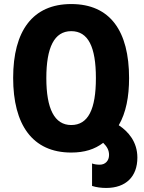

<svg xmlns="http://www.w3.org/2000/svg" viewBox="-20 -744 711 949"><path d="M505 185C602 185 659 129 659 35C659 -43 614 -94 567 -125C603 -187 618 -266 618 -358C618 -590 525 -724 332 -724C142 -724 45 -592 45 -359C45 -128 140 10 332 10C398 10 448 -6 490 -38C508 -20 519 -3 519 22C519 50 501 70 473 70C459 70 446 68 435 64V175C456 182 481 185 505 185ZM332 -126C249 -126 209 -207 209 -358C209 -509 248 -590 332 -590C416 -590 454 -512 454 -358C454 -204 416 -126 332 -126Z"/></svg>

Font: Noto Sans Georgian Condensed ExtraBold
Style: Regular
Weight: 800
Width: 3
Designer: Monotype Design Team, Akaki Razmadze
Foundry: Google LLC
Version: Version 2.005